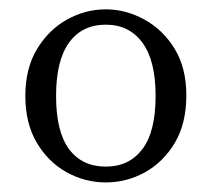

<svg xmlns="http://www.w3.org/2000/svg" viewBox="-20 -837 443 403"><path d="M33.2 -635.7Q33.2 -693.4 57.6 -733.9Q82 -774.4 120.6 -795.9Q159.2 -817.4 202.1 -817.4Q244.1 -817.4 283.2 -795.9Q322.3 -774.4 346.7 -734.4Q371.1 -694.3 371.1 -636.7Q371.1 -578.1 347.2 -537.6Q323.2 -497.1 284.7 -475.6Q246.1 -454.1 202.1 -454.1Q158.2 -454.1 119.6 -475.6Q81.1 -497.1 57.1 -537.6Q33.2 -578.1 33.2 -635.7ZM97.7 -635.7Q97.7 -560.5 125 -523.9Q152.3 -487.3 202.1 -487.3Q251 -487.3 278.8 -523.9Q306.6 -560.5 306.6 -635.7Q306.6 -710 278.8 -747.6Q251 -785.2 202.1 -785.2Q152.3 -785.2 125 -747.6Q97.7 -710 97.7 -635.7Z"/></svg>

Font: GenEi Koburi Mincho v6
Style: Regular
Weight: 400
Designer: o_tamon (Modified)
Foundry: o_tamon / Adobe Systems Incorporated
Version: Version 6.1